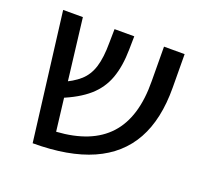

<svg xmlns="http://www.w3.org/2000/svg" viewBox="-104 -677 848 805"><g transform="rotate(20 320.5 -274.5)"><path d="M118 10 47 -559H135L194 -69Q271 -74 328.5 -97Q386 -120 424 -161.5Q462 -203 480.5 -264Q499 -325 498 -406L497 -559H589L590 -410Q591 -269 539.5 -176Q488 -83 383 -36.5Q278 10 118 10ZM161 -208 139 -271Q191 -293 220.5 -319.5Q250 -346 263 -388Q276 -430 276 -496L277 -557H365L364 -498Q363 -423 343.5 -369Q324 -315 280 -276.5Q236 -238 161 -208Z"/></g></svg>

Font: Assistant Medium
Style: Regular
Weight: 500
Designer: Hebrew By Ben Nathan, Latin by Paul Hunt
Version: Version 3.000